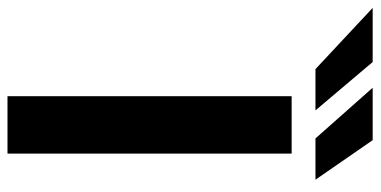

<svg xmlns="http://www.w3.org/2000/svg" viewBox="-414 -726 991 500"><g transform="rotate(90 81.0 -475.5)"><path d="M230.5 -740V0H81V-740ZM298.5 -802H191L59 -951H195.5ZM-8 -951 118 -802H10.5L-149 -951Z"/></g></svg>

Font: 1883 Sans
Style: Bold
Weight: 700
Designer: 1883 Sans project is a fork of Public Sans.
Version: Version 1.009